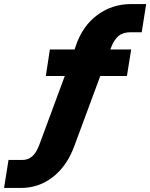

<svg xmlns="http://www.w3.org/2000/svg" viewBox="-69 -736 741 947"><path d="M-49 191 -27 53H41Q69 53 89.5 35.5Q110 18 125 -22L259 -384L287 -361H157L177 -492H329L292 -472L305 -510Q338 -608 411 -662Q484 -716 578 -716H652L630 -577H576Q538 -577 516 -559Q494 -541 479 -502L468 -472L448 -492H578L557 -361H407L434 -384L297 -14Q261 83 192 137Q123 191 34 191Z"/></svg>

Font: Mulish ExtraLight Black
Style: Italic
Weight: 900
Italic angle: -9°
Version: Version 3.603